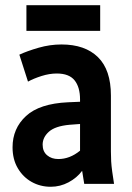

<svg xmlns="http://www.w3.org/2000/svg" viewBox="-20 -703 505 734"><path d="M28 -140Q28 -212 79.5 -259.5Q131 -307 240 -312L286 -314V-323Q286 -370 265 -396Q244 -422 197 -422Q169 -422 139 -412.5Q109 -403 87 -391L54 -494Q84 -508 127.5 -520.5Q171 -533 215 -533Q305 -533 354.5 -484.5Q404 -436 404 -338V-124Q404 -103 405 -86Q406 -69 409 -47L416 0H302L294 -50Q274 -23 242 -6Q210 11 174 11Q134 11 101 -7.5Q68 -26 48 -60Q28 -94 28 -140ZM143 -150Q143 -124 160 -109.5Q177 -95 203 -95Q247 -95 286 -127V-229L246 -226Q191 -221 167 -199.5Q143 -178 143 -150ZM81 -585V-683H363V-585Z"/></svg>

Font: Radio Canada Condensed SemiBold
Style: Regular
Weight: 600
Width: 3
Designer: Charles Daoud, Etienne Aubert Bonn, Alexandre Saumier Demers, Jacques Le Bailly
Foundry: Radio-Canada
Version: Version 2.104; ttfautohint (v1.8.4.7-5d5b);gftools[0.9.28.de